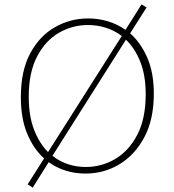

<svg xmlns="http://www.w3.org/2000/svg" viewBox="-20 -784 795 875"><path d="M369 7Q323 7 280.5 -6Q238 -19 202 -45L129 71L106 56L181 -62Q133 -105 104 -174.5Q75 -244 75 -341Q75 -462 118 -541.5Q161 -621 231 -660.5Q301 -700 382 -700Q428 -700 471.5 -687Q515 -674 552 -648L625 -764L648 -750L573 -632Q621 -590 651 -521.5Q681 -453 681 -357Q681 -240 638 -159Q595 -78 524.5 -35.5Q454 7 369 7ZM111 -343Q111 -256 135 -193.5Q159 -131 199 -91L535 -620Q502 -645 462.5 -657.5Q423 -670 381 -670Q310 -670 248.5 -634.5Q187 -599 149 -526.5Q111 -454 111 -343ZM371 -23Q443 -23 505 -59.5Q567 -96 605.5 -169.5Q644 -243 644 -354Q644 -440 619.5 -502Q595 -564 554 -603L219 -74Q252 -48 290.5 -35.5Q329 -23 371 -23Z"/></svg>

Font: Bitter ExtraLight
Style: Regular
Weight: 200
Designer: Sol Matas, and Bitter project Authors
Foundry: Sol Matas
Version: Version 2.001